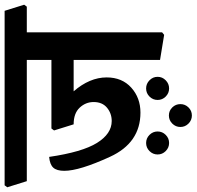

<svg xmlns="http://www.w3.org/2000/svg" viewBox="-56 -659 835 815"><g transform="rotate(-90 361.5 -251.5)"><path d="M723.1 -649.4 749 -566.4 740.7 -555.2H631.8V19L621.1 27.8L514.6 10.3V-356.4H381.3Q410.6 -322.8 425.5 -287.6Q440.4 -252.4 440.4 -216.3Q440.4 -150.9 397 -111.8Q353.5 -72.8 291 -72.8Q162.6 -72.8 103.3 -202.4Q43.9 -332 43.9 -396Q43.9 -428.2 57.4 -442.9Q70.8 -457.5 103 -460.4Q123.5 -319.8 162.4 -257.3Q201.2 -194.8 255.4 -194.8Q287.6 -194.8 311.8 -214.8Q335.9 -234.9 335.9 -271.5Q335.9 -305.2 312 -330.8Q288.1 -356.4 241.2 -356.4L215.3 -439.5L223.6 -450.7H514.6V-555.2H0L-25.9 -638.2L-17.6 -649.4ZM344.7 0Q344.7 -20 359.1 -34.4Q373.5 -48.8 393.6 -48.8Q413.6 -48.8 428.2 -34.4Q442.9 -20 442.9 0Q442.9 20 428.2 34.4Q413.6 48.8 393.6 48.8Q373.5 48.8 359.1 34.4Q344.7 20 344.7 0ZM113.3 0Q113.3 -20 127.7 -34.4Q142.1 -48.8 162.1 -48.8Q182.1 -48.8 196.5 -34.4Q210.9 -20 210.9 0Q210.9 20 196.5 34.4Q182.1 48.8 162.1 48.8Q142.1 48.8 127.7 34.4Q113.3 20 113.3 0ZM230 96.7Q230 76.7 244.4 62.3Q258.8 47.9 278.8 47.9Q298.8 47.9 313 62.3Q327.1 76.7 327.1 96.7Q327.1 116.7 313 131.1Q298.8 145.5 278.8 145.5Q258.8 145.5 244.4 131.1Q230 116.7 230 96.7Z"/></g></svg>

Font: Sitara
Style: Bold
Weight: 700
Designer: Neelakash Kshetrimayum
Foundry: Neelakash Kshetrimayum
Version: Version 1.000;PS Version 1.000;PS 1.0;hotconv 1.;hotconv 1.0